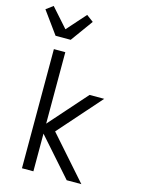

<svg xmlns="http://www.w3.org/2000/svg" viewBox="-160 -1071 853 1152"><g transform="rotate(15 266.5 -495.0)"><path d="M372 0 165 -234V0H94V-740H165V-296L372 -530H463L229 -265L463 0ZM83 -820 -17 -958 26 -990 130 -873 234 -990 277 -958 177 -820Z"/></g></svg>

Font: Lode
Style: Regular
Weight: 400
Monospace: yes
Designer: Belleve Invis
Foundry: Belleve Invis
Version: Version 29.2.0; ttfautohint (v1.8.3)